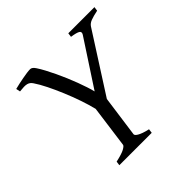

<svg xmlns="http://www.w3.org/2000/svg" viewBox="-162 -768 913 913"><g transform="rotate(-45 294.0 -311.5)"><path d="M357.9 0H140.1L143.1 -21Q185.5 -30.3 202.9 -39.8Q220.2 -49.3 221.2 -56.2L250 -269Q241.2 -304.7 227.1 -345.9Q212.9 -387.2 196 -427.5Q179.2 -467.8 161.4 -503.7Q143.6 -539.6 127 -564Q122.1 -571.3 116.5 -575.7Q110.8 -580.1 102.8 -582.3Q94.7 -584.5 83 -584.2Q71.3 -584 54.2 -582L49.8 -603Q63 -606.4 78.9 -609.9Q94.7 -613.3 110.4 -616.2Q126 -619.1 139.9 -621.1Q153.8 -623 163.1 -623Q175.8 -623 188 -604Q198.7 -587.9 210.4 -565.9Q222.2 -543.9 234.1 -518.8Q246.1 -493.7 257.1 -467.5Q268.1 -441.4 277.6 -416.3Q287.1 -391.1 294.2 -369.1Q301.3 -347.2 305.2 -331.1L456.1 -562Q464.4 -575.7 453.4 -582.5Q442.4 -589.4 409.2 -594.2L412.1 -615.2H587.9L585 -594.2Q554.2 -587.9 536.9 -581.3Q519.5 -574.7 511.2 -562L320.8 -264.6L292 -56.2Q291.5 -53.2 294.7 -49.1Q297.9 -44.9 305.9 -40Q314 -35.2 327.4 -30.3Q340.8 -25.4 360.8 -21Z"/></g></svg>

Font: Gentium Plus Cyr
Style: Italic
Weight: 400
Italic angle: -8°
Designer: J. Victor Gaultney, Annie Olsen, Iska Routamaa, Becca Hirsbrunner
Foundry: SIL International
Version: Version 5.000